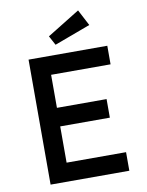

<svg xmlns="http://www.w3.org/2000/svg" viewBox="-98 -989 811 1059"><g transform="rotate(-10 307.0 -460.0)"><path d="M98 0V-700H539V-596H206V-411H484V-307H206V-104H539V0ZM259 -755 231 -807 414 -920 461 -830Z"/></g></svg>

Font: Mach
Style: Regular
Weight: 400
Version: Version 1.002